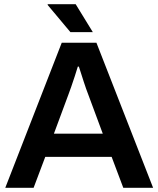

<svg xmlns="http://www.w3.org/2000/svg" viewBox="-20 -888 749 908"><path d="M5 0 272 -686H436L704 0H563L508 -146H194L139 0ZM235 -256H466L397 -442Q393 -452 387.5 -467.5Q382 -483 376 -501.5Q370 -520 364 -539Q358 -558 353 -573H348Q342 -553 333.5 -527Q325 -501 317 -478Q309 -455 304 -442ZM419 -736H313L205 -865L206 -868H338Z"/></svg>

Font: Archivo SemiBold
Style: Regular
Weight: 600
Designer: Hector Gatti
Foundry: Omnibus-Type
Version: Version 2.001